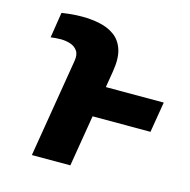

<svg xmlns="http://www.w3.org/2000/svg" viewBox="-87 -637 714 722"><g transform="rotate(15 270.5 -276.0)"><path d="M248.2 0H98.4L161.7 -382.6Q166.3 -409 156 -423.3Q145.7 -437.7 127.6 -443.4Q109.5 -449 89.8 -448.8Q79.8 -448.7 70.5 -447.9Q61.1 -447.1 52 -445.9L67.6 -545.3Q85 -548 104.8 -549.9Q124.6 -551.8 147.9 -551.8Q182.3 -551.8 215.2 -545Q248 -538.3 273 -520.4Q298 -502.5 309.2 -469.2Q320.3 -435.9 311.5 -382.6ZM526.4 -318.9 506.6 -199.8H232.4L252.1 -318.9Z"/></g></svg>

Font: Inter Tight
Style: Italic
Weight: 400
Italic angle: -9.39999°
Designer: Rasmus Andersson
Foundry: rsms
Version: Version 3.002